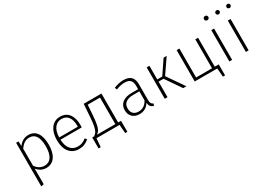

<svg xmlns="http://www.w3.org/2000/svg" viewBox="-10 -1655 3810 2769"><g transform="rotate(-30 1894.5 -270.5)"><path d="M504 -264Q504 -136 453 -62.5Q402 11 308 11Q259 11 220 -10.5Q181 -32 155 -66V195L109 203V-522H149L152 -443Q182 -485 223 -508.5Q264 -532 315 -532Q408 -532 456 -462.5Q504 -393 504 -264ZM455 -264Q455 -378 418.5 -435.5Q382 -493 310 -493Q260 -493 224 -468.5Q188 -444 155 -399V-114Q213 -30 301 -30Q376 -30 415.5 -89.5Q455 -149 455 -264Z M1039 -241H685Q690 -134 736 -82Q782 -30 856 -30Q898 -30 930 -42.5Q962 -55 998 -83L1021 -53Q983 -21 943 -5Q903 11 854 11Q753 11 695 -60Q637 -131 637 -257Q637 -340 662 -402.5Q687 -465 733.5 -498.5Q780 -532 842 -532Q939 -532 990 -465Q1041 -398 1041 -282Q1041 -261 1039 -241ZM996 -297Q996 -388 958 -440.5Q920 -493 844 -493Q776 -493 732.5 -439.5Q689 -386 685 -278H996Z M1578 -40V143H1542L1530 0H1146L1134 143H1098V-40H1130Q1158 -60 1173.5 -83Q1189 -106 1201 -160Q1213 -214 1220 -318L1234 -522H1530V-40ZM1483 -482H1278L1267 -324Q1260 -223 1248.5 -167Q1237 -111 1220.5 -84.5Q1204 -58 1176 -40H1483Z M2109 -22 2098 11Q2064 2 2046.5 -19Q2029 -40 2025 -81Q1968 11 1860 11Q1786 11 1743 -31.5Q1700 -74 1700 -145Q1700 -225 1757 -268.5Q1814 -312 1912 -312H2019V-367Q2019 -432 1990 -462Q1961 -492 1894 -492Q1831 -492 1752 -461L1739 -498Q1826 -532 1898 -532Q1984 -532 2024.5 -491Q2065 -450 2065 -370V-113Q2065 -69 2075.5 -50Q2086 -31 2109 -22ZM2019 -127V-276H1919Q1837 -276 1793 -243.5Q1749 -211 1749 -146Q1749 -90 1780 -59Q1811 -28 1866 -28Q1967 -28 2019 -127Z M2450 -280 2644 0H2590L2412 -259H2329V0H2283V-522H2329V-296H2412L2565 -522H2616Z M3205 -40V143H3169L3157 0H2782V-522H2828V-40H3093V-522H3139V-40Z M3405 0H3359V-522H3405ZM3418 -709Q3418 -694 3408 -684Q3398 -674 3382 -674Q3366 -674 3356 -684Q3346 -694 3346 -709Q3346 -724 3356 -734Q3366 -744 3382 -744Q3398 -744 3408 -734Q3418 -724 3418 -709Z M3680 0H3634V-522H3680ZM3600 -699Q3600 -685 3590.5 -675.5Q3581 -666 3566 -666Q3551 -666 3541.5 -675.5Q3532 -685 3532 -699Q3532 -713 3541.5 -722.5Q3551 -732 3566 -732Q3581 -732 3590.5 -722.5Q3600 -713 3600 -699ZM3781 -699Q3781 -685 3771.5 -675.5Q3762 -666 3748 -666Q3733 -666 3723.5 -675.5Q3714 -685 3714 -699Q3714 -713 3723.5 -722.5Q3733 -732 3748 -732Q3762 -732 3771.5 -722.5Q3781 -713 3781 -699Z"/></g></svg>

Font: FiraGO ExtraLight
Style: Regular
Weight: 200
Designer: bBox Type
Foundry: bBox Type GmbH
Version: Version 1.001